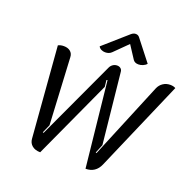

<svg xmlns="http://www.w3.org/2000/svg" viewBox="-161 -1109 1277 1278"><g transform="rotate(20 478.0 -470.0)"><path d="M175 -58 124 -700Q141 -709 164 -709Q193 -709 210.5 -694.5Q228 -680 229 -655L254 -181L228 -122L234 -120L493 -678Q500 -692 513 -700.5Q526 -709 542 -709Q557 -709 567 -700.5Q577 -692 578 -678L630 -177L605 -116L611 -114L835 -655Q846 -680 868 -694.5Q890 -709 918 -709Q941 -709 956 -700L678 -58Q649 9 578 9L514 -596L507 -594L512 -547L257 9Q221 9 199 -9Q177 -27 175 -58ZM435 -764Q420 -764 407 -770.5Q394 -777 388 -789L555 -936Q570 -949 586 -949Q603 -949 613 -936L728 -789Q718 -777 702 -770.5Q686 -764 671 -764Q645 -764 633 -781L573 -873L480 -781Q463 -764 435 -764Z"/></g></svg>

Font: K2D
Style: Italic
Weight: 400
Italic angle: -10°
Designer: Katatrad Aksorn Co.,Ltd.
Foundry: Cadson Demak Co.,Ltd.
Version: Version 1.000; ttfautohint (v1.6)